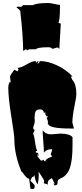

<svg xmlns="http://www.w3.org/2000/svg" viewBox="-20 -1134 539 1255"><path d="M297.4 -825.2Q226.1 -825.2 213.9 -812Q198.2 -812 181.6 -812Q165 -812 156.2 -803.2Q156.2 -812 147 -812Q136.2 -801.3 131.3 -801.3Q131.3 -896 112.3 -1063Q110.8 -1064.5 105.5 -1070.8Q94.7 -1083 86.9 -1083L96.2 -1091.3L113.3 -1089.4Q124.5 -1089.4 130.4 -1100.6H196.8Q218.3 -1114.3 295.4 -1114.3Q309.1 -1114.3 335 -1108.2Q360.8 -1102.1 372.1 -1102.1Q372.1 -988.3 360.4 -988.3Q369.6 -980 377.4 -980L367.7 -813.5L359.9 -822.8H350.6L327.1 -815.4Q319.8 -815.4 314.9 -820.3Q310.1 -825.2 297.4 -825.2ZM453.1 -332.5 463.4 -293.9H441.4Q296.4 -293.9 294.4 -325.7L290.5 -318.8Q293.5 -326.2 293.5 -336.4Q293.5 -346.7 285.2 -362.3L294.4 -373H285.2L276.4 -385.3V-400.4L267.1 -396Q264.6 -418.9 242.2 -418.9Q219.7 -418.9 212.9 -405.8Q206.1 -392.6 206.1 -363.8L204.1 -365.2Q207.5 -358.4 207.5 -348.6L206.1 -330.1Q205.1 -325.7 200.9 -314.7Q196.8 -303.7 196.8 -293.9L206.1 -282.2L196.8 -260.7Q204.6 -243.2 209.5 -203.6Q214.4 -164.1 223.6 -147H214.4V-136.7Q230.5 -136.7 230.5 -124.5H228.5Q223.6 -124.5 223.6 -112.8L249 -83L267.1 -90.3V-81.1L276.4 -80.1Q276.4 -92.8 305.7 -104.5Q317.4 -108.9 320.8 -112.8L311 -124.5Q320.8 -149.9 320.8 -155.8V-158.2H311Q285.2 -158.2 267.1 -136.7Q267.1 -160.6 262.9 -208.7Q258.8 -256.8 258.8 -282.2Q277.8 -255.9 314 -255.9L374.5 -260.7Q433.6 -260.7 454.1 -237.8V-185.5Q454.1 -80.6 434.6 -30.3Q415.5 17.6 375.5 31.7Q373 36.1 367.2 37.6Q355.5 40.5 355.5 67.4Q355.5 74.7 337.9 78.6L329.1 65.9L337.9 67.4L319.8 30.8Q302.7 38.1 297.4 46.1Q292 54.2 292 61.8Q292 69.3 292.7 73Q293.5 76.7 293.5 79.6Q293.5 67.4 276.4 67.4Q269 67.4 266.1 56.6L269 52.2Q269 44.4 258.5 28.3Q248 12.2 240.7 0.7Q233.4 -10.7 232.4 -11.7Q233.4 -6.3 233.4 14.4Q233.4 35.2 226.6 70.3Q218.8 63.5 212.4 44.7Q206.1 25.9 206.1 10.7L196.8 22.5H188L189.9 23.4L179.2 44.4Q179.2 50.3 193.1 61.8Q207 73.2 207 81.5Q207 89.8 204.6 95.7Q202.1 101.6 194.8 101.1L179.2 100.1L170.4 33.2Q160.2 33.2 151.9 24.2Q143.6 15.1 139.9 10.7Q136.2 6.3 130.6 -2Q125 -10.3 123.5 -11.7L121.1 -10.3Q73.7 -122.1 73.7 -225.6Q73.7 -250.5 54 -372.8Q34.2 -495.1 34.2 -560.1Q34.2 -585.9 45.4 -600.1L47.9 -594.2L49.8 -596.7L45.4 -633.8Q53.7 -653.8 73.7 -678.2L94.7 -667.5L101.1 -678.2L94.7 -690.4Q115.7 -690.4 153.3 -712.6Q190.9 -734.9 214.4 -734.9V-724.6Q219.2 -724.6 222.2 -729.7Q225.1 -734.9 232.4 -734.9L223.6 -712.9Q240.7 -728 240.7 -734.9Q293 -734.9 353.5 -706.5Q414.1 -678.2 454.1 -633.8H442.9L454.1 -608.9V-610.8Q479 -582.5 479 -520.5Q479 -499 466.1 -436Q453.1 -373 453.1 -332.5ZM223.6 -112.8 232.4 -124.5Q232.4 -112.8 223.6 -112.8ZM232.4 -124.5H230.5L232.4 -132.3ZM290.5 -318.8Q288.1 -314 286.6 -312.5ZM286.1 -311.5 285.2 -310.1Z"/></svg>

Font: Butcherman
Style: Regular
Weight: 400
Version: Version 001.004